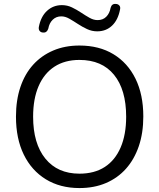

<svg xmlns="http://www.w3.org/2000/svg" viewBox="-20 -945 807 974"><path d="M383 9Q285 9 212.5 -35.5Q140 -80 100.5 -161Q61 -242 61 -353Q61 -437 83.5 -503.5Q106 -570 148 -616.5Q190 -663 249.5 -688.5Q309 -714 383 -714Q483 -714 555.5 -670Q628 -626 667.5 -545.5Q707 -465 707 -354Q707 -270 684 -203Q661 -136 619 -89Q577 -42 517.5 -16.5Q458 9 383 9ZM383 -64Q459 -64 511.5 -98Q564 -132 592 -197Q620 -262 620 -353Q620 -490 558.5 -565.5Q497 -641 383 -641Q309 -641 256.5 -607Q204 -573 176 -508.5Q148 -444 148 -353Q148 -217 210 -140.5Q272 -64 383 -64ZM199 -780Q188 -780 181.5 -787.5Q175 -795 177 -808Q187 -861 218.5 -890Q250 -919 294 -919Q321 -919 345 -907.5Q369 -896 391.5 -881Q414 -866 434.5 -854.5Q455 -843 475 -843Q502 -843 519 -860Q536 -877 541 -905Q544 -916 550.5 -921Q557 -926 567 -925Q578 -925 585 -917.5Q592 -910 589 -897Q579 -844 548.5 -815Q518 -786 473 -786Q446 -786 421.5 -797.5Q397 -809 375 -823.5Q353 -838 332 -850Q311 -862 291 -862Q265 -862 247.5 -845Q230 -828 225 -800Q222 -790 215.5 -784.5Q209 -779 199 -780Z"/></svg>

Font: Nunito ExtraLight
Style: Regular
Weight: 400
Version: Version 3.602